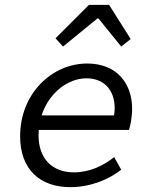

<svg xmlns="http://www.w3.org/2000/svg" viewBox="-20 -760 640 792"><path d="M270 12C355 12 431 -21 480 -60L451 -112C406 -76 349 -49 285 -49C197 -49 139 -104 139 -202C139 -343 242 -437 336 -437C408 -437 453 -390 453 -314C453 -299 451 -283 447 -269L479 -284H132L122 -224H512C517 -237 525 -277 525 -311C525 -419 459 -498 340 -498C193 -498 63 -373 63 -198C63 -62 144 12 270 12ZM240 -568 382 -684H386L480 -568L519 -599L430 -740H347L209 -602L240 -568Z"/></svg>

Font: Source Code Variable
Style: Italic
Weight: 400
Italic angle: -11°
Monospace: yes
Designer: Paul D. Hunt, Teo Tuominen
Foundry: Adobe Systems Incorporated
Version: Version 1.005;PS 1.0;hotconv 16.6.54;makeotf.lib2.5.65590